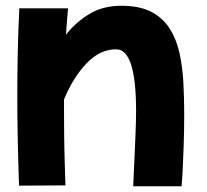

<svg xmlns="http://www.w3.org/2000/svg" viewBox="-20 -572 719 666"><path d="M46 72Q43 -16 41.5 -91Q40 -166 40 -239Q40 -312 41.5 -385.5Q43 -459 47 -543H216Q212 -498 209 -452Q243 -495 290 -523.5Q337 -552 401 -552Q464 -552 504.5 -531Q545 -510 568.5 -473Q592 -436 602.5 -388.5Q613 -341 616 -286.5Q619 -232 619 -177Q619 -117 617 -62Q615 -7 613 30Q611 67 610 74H442Q444 33 446 -13.5Q448 -60 450 -105.5Q452 -151 452 -188Q452 -401 383 -401Q326 -401 279.5 -351.5Q233 -302 202 -227Q202 -217 202 -207Q202 -159 202.5 -107.5Q203 -56 204.5 -9.5Q206 37 207 71Z"/></svg>

Font: KN Bobohei
Style: Bold
Weight: 700
Designer: Kingnam Type Foundry
Version: Version 1.710;March 18, 2023